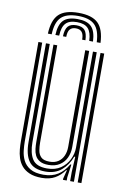

<svg xmlns="http://www.w3.org/2000/svg" viewBox="-87 -815 578 876"><g transform="rotate(10 202.0 -377.5)"><path d="M205 -762.8Q267.5 -762.8 295.9 -735.4Q324.2 -708 327 -645H309.5Q307.2 -700.5 282.9 -724.5Q258.5 -748.5 205 -748.5Q151.5 -748.5 127.1 -724.5Q102.8 -700.5 100.8 -645H83.2Q85.8 -708 114.1 -735.4Q142.5 -762.8 205 -762.8ZM205 -734Q249.5 -734 269.9 -713.4Q290.2 -692.8 292.2 -645H274.8Q273.2 -684.8 257 -702.2Q240.8 -719.8 205 -719.8Q169.2 -719.8 153.1 -702.2Q137 -684.8 135.5 -645H118Q120 -692.8 140.1 -713.4Q160.2 -734 205 -734ZM205 -705.2Q232 -705.2 244 -691.4Q256 -677.5 257.2 -645H242Q242 -669.5 232.9 -680.2Q223.8 -691 205 -691Q186.8 -691 177.6 -680.2Q168.5 -669.5 168.2 -645H153Q154 -677.5 166.1 -691.4Q178.2 -705.2 205 -705.2ZM169.8 8Q134.5 8 111.8 -2Q89 -12 75.9 -28.1Q62.8 -44.2 56.6 -63.9Q50.5 -83.5 48.9 -103Q47.2 -122.5 47.2 -139V-600H64.8V-142Q64.8 -122.8 67.4 -99.5Q70 -76.2 80.2 -55.4Q90.5 -34.5 112.9 -21Q135.2 -7.5 174.8 -7.5Q214 -7.5 241.6 -25Q269.2 -42.5 287.8 -75H292.5L284.2 -14.5V0H266.8V-5.8L277 -46.2H273.8Q255 -20 230 -6Q205 8 169.8 8ZM335 0V-600H352.2V0ZM189.2 -55.5Q163.5 -55.5 148.8 -64.4Q134 -73.2 127.2 -87.2Q120.5 -101.2 118.8 -117.4Q117 -133.5 117 -148.2V-600H134.5V-149.2Q134.5 -131 137.5 -112.9Q140.5 -94.8 152.5 -82.9Q164.5 -71 191.8 -71Q216 -71 232 -81.8Q248 -92.5 256.1 -110.9Q264.2 -129.2 264.2 -152.2V-600H282.5V-153.5Q282.5 -127 272 -104.6Q261.5 -82.2 240.8 -68.9Q220 -55.5 189.2 -55.5ZM179.5 -23.2Q126.2 -23.5 104.2 -53.8Q82.2 -84 82.2 -143V-600H99.8V-145Q99.8 -95 117.8 -66.8Q135.8 -38.5 185.5 -38.5Q223.5 -38.5 248.9 -56Q274.2 -73.5 287.1 -100.2Q300 -127 300 -155V-600H317.5V0H300V-42L303.8 -113.2H299.2Q284.8 -73.5 255 -48.1Q225.2 -22.8 179.5 -23.2Z"/></g></svg>

Font: Big Shoulders Inline Display Thin SemiBold
Style: Regular
Weight: 600
Version: Version 2.002